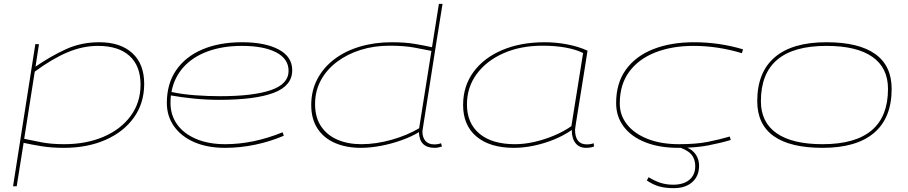

<svg xmlns="http://www.w3.org/2000/svg" viewBox="-20 -760 4731 1000"><path d="M48 210 164 -530H183L165 -413Q245 -468 324 -504Q403 -540 497 -540Q607 -540 669 -483.5Q731 -427 731 -323Q731 -223 677.5 -148Q624 -73 529.5 -31.5Q435 10 313 10Q248 10 196 1.5Q144 -7 103 -16L67 210ZM314 -9Q429 -9 519 -47.5Q609 -86 660.5 -156Q712 -226 712 -319Q712 -417 654.5 -469Q597 -521 490 -521Q411 -521 331.5 -487.5Q252 -454 161 -387L106 -37Q144 -29 195.5 -19Q247 -9 314 -9Z M1458 -53Q1388 -23 1309.5 -6.5Q1231 10 1152 10Q1060 10 992 -19.5Q924 -49 886.5 -102Q849 -155 849 -224Q849 -324 897.5 -394.5Q946 -465 1034 -502.5Q1122 -540 1241 -540Q1360 -540 1431 -502.5Q1502 -465 1502 -394Q1502 -313 1405.5 -276.5Q1309 -240 1121 -240Q1057 -240 990.5 -246.5Q924 -253 870 -263Q868 -244 868 -224Q868 -160 903 -111.5Q938 -63 1002.5 -36Q1067 -9 1153 -9Q1299 -9 1452 -71ZM1240 -521Q1140 -521 1062 -492.5Q984 -464 935.5 -410Q887 -356 873 -281Q928 -269 994.5 -264Q1061 -259 1127 -259Q1298 -259 1390.5 -290.5Q1483 -322 1483 -391Q1483 -454 1418 -487.5Q1353 -521 1240 -521Z M2244 10Q2164 10 2162 -72Q2127 -50 2075 -31Q2023 -12 1966.5 -1Q1910 10 1859 10Q1784 10 1725.5 -15Q1667 -40 1634 -90Q1601 -140 1601 -213Q1601 -288 1633 -348.5Q1665 -409 1722 -452Q1779 -495 1855.5 -517.5Q1932 -540 2020 -540Q2089 -540 2139.5 -531.5Q2190 -523 2230 -514L2266 -740H2285Q2285 -740 2280.5 -712.5Q2276 -685 2268.5 -637.5Q2261 -590 2251.5 -531.5Q2242 -473 2232.5 -410.5Q2223 -348 2213.5 -289Q2204 -230 2196.5 -182Q2189 -134 2184.5 -105.5Q2180 -77 2180 -76Q2180 -44 2196 -26Q2212 -8 2241 -8Q2262 -8 2277 -14L2282 3Q2261 10 2244 10ZM1862 -9Q1938 -9 2019.5 -32Q2101 -55 2163 -92L2227 -495Q2189 -503 2136 -512.5Q2083 -522 2009 -522Q1928 -522 1858 -500Q1788 -478 1734.5 -437.5Q1681 -397 1651 -341.5Q1621 -286 1621 -218Q1621 -149 1652 -102.5Q1683 -56 1737.5 -32.5Q1792 -9 1862 -9Z M3032 10Q2997 10 2977.5 -14.5Q2958 -39 2958 -83Q2918 -55 2867 -34Q2816 -13 2761.5 -1.5Q2707 10 2657 10Q2532 10 2462 -48.5Q2392 -107 2392 -213Q2392 -311 2445.5 -384.5Q2499 -458 2595 -499Q2691 -540 2817 -540Q2877 -540 2936 -528.5Q2995 -517 3040 -496Q3032 -444 3023 -388Q3014 -332 3005.5 -279Q2997 -226 2990 -183Q2983 -140 2979 -113.5Q2975 -87 2975 -85Q2975 -8 3036 -8Q3057 -8 3072 -14L3074 3Q3056 10 3032 10ZM2956 -103 3017 -484Q2978 -503 2924 -512.5Q2870 -522 2806 -522Q2691 -522 2602 -482.5Q2513 -443 2462.5 -374Q2412 -305 2412 -216Q2412 -118 2477.5 -63.5Q2543 -9 2662 -9Q2711 -9 2763.5 -21Q2816 -33 2866 -54Q2916 -75 2956 -103Z M3513 10Q3414 10 3341 -19Q3268 -48 3228.5 -100.5Q3189 -153 3189 -223Q3189 -327 3240 -397.5Q3291 -468 3382.5 -504Q3474 -540 3595 -540Q3726 -540 3850 -503L3844 -483Q3718 -521 3592 -521Q3479 -521 3392 -486.5Q3305 -452 3256.5 -385.5Q3208 -319 3208 -221Q3208 -159 3246.5 -111Q3285 -63 3354.5 -36Q3424 -9 3516 -9Q3605 -9 3666 -21Q3727 -33 3781 -49L3786 -31Q3733 -15 3668 -2.5Q3603 10 3513 10ZM3349 180 3358 163Q3393 184 3422.5 193Q3452 202 3486 202Q3540 202 3570.5 176.5Q3601 151 3601 106Q3601 65 3577 40.5Q3553 16 3496 0H3527Q3571 7 3596 35Q3621 63 3621 104Q3621 157 3585.5 188.5Q3550 220 3489 220Q3446 220 3413.5 211Q3381 202 3349 180Z M4264 10Q4096 10 4010 -51Q3924 -112 3924 -233Q3924 -384 4015.5 -462Q4107 -540 4284 -540Q4452 -540 4538 -479Q4624 -418 4624 -297Q4624 -146 4532.5 -68Q4441 10 4264 10ZM4264 -9Q4605 -9 4605 -297Q4605 -407 4523.5 -464Q4442 -521 4284 -521Q3943 -521 3943 -233Q3943 -123 4025 -66Q4107 -9 4264 -9Z"/></svg>

Font: Georama Extra Expanded Thin
Style: Italic
Weight: 100
Width: 8
Italic angle: -9°
Designer: Jean-Baptiste Levee
Foundry: Production Type
Version: Version 1.000